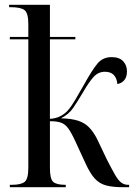

<svg xmlns="http://www.w3.org/2000/svg" viewBox="-20 -780 564 800"><path d="M21 0V-10H30Q68 -10 83 -22.5Q98 -35 98 -81V-616H21V-626H98V-680Q98 -725 82.5 -737.5Q67 -750 26 -750H18V-760H188V-626H294V-616H188V-285Q212 -286 230.5 -295.5Q249 -305 262 -319Q277 -336 293.5 -364Q310 -392 331 -429Q363 -487 385.5 -514.5Q408 -542 445 -542Q477 -542 493 -525Q509 -508 509 -483Q509 -458 497 -445Q485 -432 469 -430Q464 -481 417 -481Q390 -481 370.5 -460Q351 -439 325 -394Q303 -357 285 -330.5Q267 -304 234 -287Q278 -286 305.5 -277Q333 -268 351 -249.5Q369 -231 384 -202L425 -116Q446 -75 459.5 -51.5Q473 -28 485.5 -19Q498 -10 513 -10H518V0H492Q449 0 421.5 -7.5Q394 -15 374.5 -36.5Q355 -58 336 -100L294 -191Q277 -228 264 -245.5Q251 -263 234 -269Q217 -275 188 -275V-80Q188 -34 202 -22Q216 -10 251 -10H254V0Z"/></svg>

Font: Noto Serif Display Condensed
Style: Regular
Weight: 400
Width: 3
Designer: Monotype Design Team
Foundry: Monotype Imaging Inc.
Version: Version 2.009